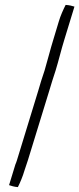

<svg xmlns="http://www.w3.org/2000/svg" viewBox="-20 -674 324 784"><path d="M198 -513C185 -471 175 -430 162 -386C152 -358 144 -330 136 -303L49 -19C47 -11 44 -6 43 -3L17 82C26 85 38 89 53 90C63 70 73 46 80 22L89 -5C91 -12 93 -17 94 -20L181 -303C189 -330 197 -356 207 -386C220 -428 229 -468 243 -513L284 -647C275 -650 263 -653 248 -654C238 -634 227 -610 220 -586Z"/></svg>

Font: SolarCharger
Style: 152
Weight: 100
Designer: Mew Too
Foundry: Cannot Into Space Fonts/KineticPlasma Fonts
Version: Version 1.100